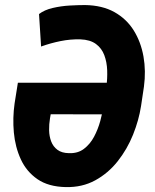

<svg xmlns="http://www.w3.org/2000/svg" viewBox="-20 -741 624 771"><path d="M244.1 10.3Q174.3 8.8 130.4 -21.5Q86.4 -51.8 63.7 -101.1Q41 -150.4 35.6 -209Q30.3 -267.6 38.6 -325.7L51.8 -408.7H449.2L427.2 -281.7L183.6 -282.2L180.7 -265.6Q176.8 -242.2 177.2 -218Q177.7 -193.8 185.5 -173.1Q193.4 -152.3 210.7 -139.4Q228 -126.5 256.3 -126Q292.5 -124.5 317.1 -143.3Q341.8 -162.1 357.7 -191.9Q373.5 -221.7 382.6 -254.9Q391.6 -288.1 395.5 -315.4L407.2 -394Q411.6 -425.8 410.4 -458.7Q409.2 -491.7 398.9 -519.3Q388.7 -546.9 365.5 -564.2Q342.3 -581.5 302.7 -583Q262.2 -584 222.7 -575.9Q183.1 -567.9 145 -554.2L136.7 -684.6Q158.2 -701.2 191.7 -709Q225.1 -716.8 260.3 -718.8Q295.4 -720.7 321.3 -720.7Q390.6 -719.7 439.5 -692.4Q488.3 -665 517.1 -618.7Q545.9 -572.3 556.2 -513.9Q566.4 -455.6 558.1 -393.6L546.4 -315.4Q537.6 -258.3 514.2 -200Q490.7 -141.6 452.6 -93.5Q414.6 -45.4 362.3 -16.8Q310.1 11.7 244.1 10.3Z"/></svg>

Font: Roboto Condensed ExtraBold
Style: Italic
Weight: 800
Italic angle: -12°
Designer: Christian Robertson
Foundry: Google
Version: Version 3.008; 2023